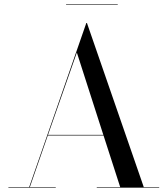

<svg xmlns="http://www.w3.org/2000/svg" viewBox="-20 -872 778 892"><path d="M287 -852.5H527V-850H287ZM19 -2.5H115.5L381 -765H384L648 -2.5H719.5V0H429.5V-2.5H538.5L461 -242.5H202L118.5 -2.5H239V0H19ZM337 -628 203 -245.5H460Z"/></svg>

Font: Bodoni* 72pt
Style: Regular
Weight: 400
Version: Version 2.3